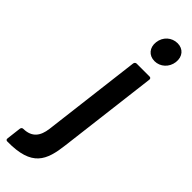

<svg xmlns="http://www.w3.org/2000/svg" viewBox="-407 -728 938 938"><g transform="rotate(45 62.5 -259.0)"><path d="M144 -581C183 -581 216 -611 221 -652C226 -694 201 -723 162 -723C122 -723 89 -694 84 -652C79 -611 104 -581 144 -581ZM-87 205C85 207 113 134 127 16L190 -499C191 -506 187 -511 180 -511H91C84 -511 79 -506 78 -499L15 16C8 70 -16 105 -75 106C-83 106 -87 111 -88 118L-97 193C-98 200 -95 205 -87 205Z"/></g></svg>

Font: Barlow Condensed SemiBold
Style: Italic
Weight: 600
Width: 3
Italic angle: -7°
Designer: Jeremy Tribby
Foundry: Tribby Type
Version: Version 1.422;hotconv 1.0.109;makeotfexe 2.5.65596